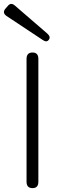

<svg xmlns="http://www.w3.org/2000/svg" viewBox="-53 -971 303 991"><path d="M115 0Q84 0 84 -33V-667Q84 -700 115 -700Q145 -700 145 -667V-33Q145 0 115 0ZM199 -766Q188 -750 167 -765L-20 -889Q-42 -905 -26 -925L-13 -940Q3 -960 23 -943L192 -797Q210 -780 199 -766Z"/></svg>

Font: Zen Maru Gothic
Style: Regular
Weight: 400
Designer: Yoshimichi Ohira
Foundry: Positype
Version: Version 1.002